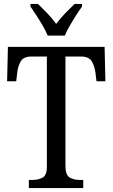

<svg xmlns="http://www.w3.org/2000/svg" viewBox="-20 -951 570 971"><path d="M126 0V-41H144Q173 -41 195 -52.5Q217 -64 217 -108V-665H137Q99 -665 84.5 -640Q70 -615 67 -582L62 -540H16L20 -714H509L513 -540H468L463 -582Q459 -615 444.5 -640Q430 -665 391 -665H311V-113Q311 -66 332 -53.5Q353 -41 383 -41H401V0ZM221 -771Q212 -794 196.5 -820.5Q181 -847 164 -873Q147 -899 134 -918V-931H172Q195 -909 220 -883Q245 -857 264 -830Q284 -857 309 -883Q334 -909 357 -931H395V-918Q381 -899 364.5 -873Q348 -847 332.5 -820.5Q317 -794 308 -771Z"/></svg>

Font: Noto Serif Condensed
Style: Regular
Weight: 400
Width: 3
Designer: Monotype Design Team
Foundry: Monotype Imaging Inc.
Version: Version 2.013; ttfautohint (v1.8.4.7-5d5b)